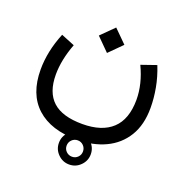

<svg xmlns="http://www.w3.org/2000/svg" viewBox="-134 -528 976 1007"><g transform="rotate(20 353.5 -24.0)"><path d="M269.5 267.1Q269.5 230.5 295.7 204.3Q321.8 178.2 358.4 178.2Q395 178.2 421.1 204.3Q447.3 230.5 447.3 267.1Q447.3 303.7 421.1 329.8Q395 356 358.4 356Q321.8 356 295.7 329.8Q269.5 303.7 269.5 267.1ZM312.5 267.1Q312.5 286.1 325.9 299.3Q339.4 312.5 358.4 312.5Q377.4 312.5 390.6 299.3Q403.8 286.1 403.8 267.1Q403.8 248 390.6 234.6Q377.4 221.2 358.4 221.2Q339.4 221.2 325.9 234.6Q312.5 248 312.5 267.1ZM273.9 -333 345.2 -403.8 416.5 -333 345.2 -261.7ZM530.8 -263.2 615.2 -292.5Q638.2 -234.9 648.4 -178.5Q658.7 -122.1 658.7 -68.4Q658.7 25.9 619.4 90.1Q580.1 154.3 510.7 187Q441.4 219.7 352.1 219.7Q207 219.7 127.4 147.5Q47.9 75.2 47.9 -61.5Q47.9 -164.1 91.8 -271L167.5 -240.2Q131.8 -146 131.8 -64Q131.8 35.2 185.3 84Q238.8 132.8 350.6 132.8Q459.5 132.8 516.8 79.3Q574.2 25.9 574.7 -83Q574.7 -171.4 530.8 -263.2Z"/></g></svg>

Font: Vazir FD
Style: Regular-FD
Weight: 400
Designer: Saber Rastikerdar
Foundry: Saber Rastikerdar
Version: Version 30.0.0